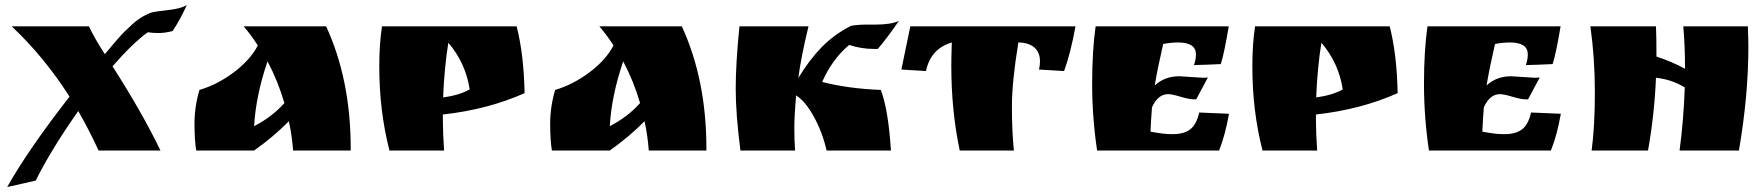

<svg xmlns="http://www.w3.org/2000/svg" viewBox="-20 -606 7100 773"><path d="M675 -481Q643 -473 619.5 -473Q596 -473 575 -476Q516 -434 433 -339Q554 -150 626 0H377Q336 -88 295 -159Q184 -1 124 121Q104 126 65 134.5Q26 143 9 147Q93 -3 260 -217Q157 -378 27 -500H338Q361 -451 402 -388Q410 -397 433 -424.5Q456 -452 469 -466Q482 -480 504 -500Q544 -539 588 -555Q605 -560 657 -565.5Q709 -571 732 -586Q708 -531 675 -481Z M1392 -8V0H1160Q1156 -57 1143 -118Q1081 -55 1003 0H770Q763 -41 763 -108.5Q763 -176 783 -244Q855 -265 921.5 -315Q988 -365 1018 -423Q991 -465 961 -500H1293Q1392 -285 1392 -8ZM1125 -191Q1099 -280 1057 -359Q1010 -221 1003 -98Q1075 -135 1125 -191Z M1763 -125Q1763 -68 1768 0H1548Q1507 -159 1507 -338Q1507 -429 1518 -500H2060Q2089 -387 2092 -231Q1944 -165 1763 -145ZM1764 -214Q1828 -222 1871 -246Q1855 -352 1785 -434Q1769 -335 1764 -214Z M2824 -8V0H2592Q2588 -57 2575 -118Q2513 -55 2435 0H2202Q2195 -41 2195 -108.5Q2195 -176 2215 -244Q2287 -265 2353.5 -315Q2420 -365 2450 -423Q2423 -465 2393 -500H2725Q2824 -285 2824 -8ZM2557 -191Q2531 -280 2489 -359Q2442 -221 2435 -98Q2507 -135 2557 -191Z M3471 -507H3504Q3568 -507 3599 -522Q3555 -457 3514 -409H3498Q3447 -409 3399 -425Q3331 -369 3290 -276Q3396 -249 3526 -244Q3556 -168 3567 0H3308Q3291 -74 3256.5 -136.5Q3222 -199 3185 -222Q3178 -140 3178 -90Q3178 -40 3181 0H2961Q2942 -147 2942 -248.5Q2942 -350 2957 -500H3235Q3205 -376 3194 -292Q3239 -366 3288.5 -416.5Q3338 -467 3406 -502Q3432 -507 3471 -507Z M4080 -435Q4054 -277 4054 -177Q4054 -77 4062 0H3844Q3810 -159 3810 -342Q3810 -373 3812 -435Q3727 -410 3708 -320L3609 -326L3645 -500H4310Q4290 -390 4264 -320L4163 -326Q4167 -342 4167 -358Q4167 -397 4143 -416Q4119 -435 4080 -435Z M4728 -299 4822 -293Q4836 -293 4843 -294L4796 -206H4787Q4768 -206 4733 -216.5Q4698 -227 4683 -227Q4642 -227 4618 -174Q4614 -125 4612 -76Q4664 -66 4694 -66H4703Q4746 -66 4771.5 -85Q4797 -104 4808 -153L4928 -148Q4913 -62 4888 0H4397Q4377 -135 4377 -268Q4377 -401 4391 -500H4927Q4909 -392 4895 -348Q4836 -345 4787 -344Q4795 -367 4795 -387Q4795 -435 4723 -435Q4696 -435 4663 -429Q4641 -334 4629 -262Q4669 -299 4728 -299Z M5278 -125Q5278 -68 5283 0H5063Q5022 -159 5022 -338Q5022 -429 5033 -500H5575Q5604 -387 5607 -231Q5459 -165 5278 -145ZM5279 -214Q5343 -222 5386 -246Q5370 -352 5300 -434Q5284 -335 5279 -214Z M6064 -299 6158 -293Q6172 -293 6179 -294L6132 -206H6123Q6104 -206 6069 -216.5Q6034 -227 6019 -227Q5978 -227 5954 -174Q5950 -125 5948 -76Q6000 -66 6030 -66H6039Q6082 -66 6107.5 -85Q6133 -104 6144 -153L6264 -148Q6249 -62 6224 0H5733Q5713 -135 5713 -268Q5713 -401 5727 -500H6263Q6245 -392 6231 -348Q6172 -345 6123 -344Q6131 -367 6131 -387Q6131 -435 6059 -435Q6032 -435 5999 -429Q5977 -334 5965 -262Q6005 -299 6064 -299Z M7019 -417Q7019 -221 6981 0H6742Q6758 -118 6763 -254Q6711 -286 6647 -293Q6641 -146 6615 0H6388Q6401 -98 6401 -234.5Q6401 -371 6383 -500H6647Q6649 -459 6649 -378Q6707 -360 6764 -329Q6764 -422 6757 -500H7017Q7019 -444 7019 -417Z"/></svg>

Font: Ruslan Display
Style: Regular
Weight: 400
Version: Version 1.000